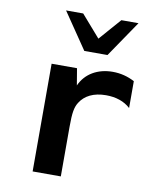

<svg xmlns="http://www.w3.org/2000/svg" viewBox="-90 -891 782 960"><g transform="rotate(10 301.0 -411.0)"><path d="M292 -638.2H409.7L534.7 -821.8H447.8L350.6 -710.9L253.9 -821.8H167ZM142.1 0H285.2V-252C285.2 -323.7 290.5 -352.1 306.2 -377C330.6 -416 374.5 -439 438 -439C488.3 -439 530.8 -424.8 562 -396V-532.2C528.3 -550.3 490.7 -560.1 450.7 -560.1C374 -560.1 313 -524.4 285.2 -461.9L271 -546.9H142.1Z"/></g></svg>

Font: Hack
Style: Bold
Weight: 700
Monospace: yes
Designer: Christopher Simpkins
Foundry: Christopher Simpkins
Version: Version 2.010